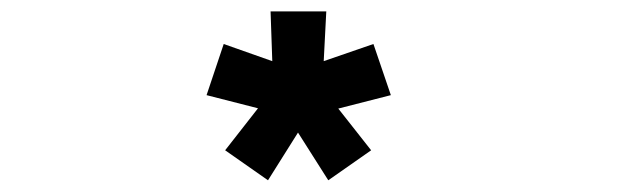

<svg xmlns="http://www.w3.org/2000/svg" viewBox="-20 -820 1104 336"><path d="M449 -504.5 374 -557 431.5 -630.5 341.5 -653.5 371.5 -743 456.5 -713 453.5 -800H551L546.5 -713L633.5 -743L664 -653.5L572 -630L629.5 -557L554.5 -504.5L501.5 -588Z"/></svg>

Font: Trispace Expanded SemiBold
Style: Regular
Weight: 600
Width: 7
Designer: Tyler Finck
Foundry: Etcetera Type Company
Version: Version 1.210; ttfautohint (v1.8.3)